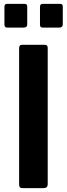

<svg xmlns="http://www.w3.org/2000/svg" viewBox="-20 -974 346 994"><path d="M213 -742Q227 -742 227 -726V-22Q227 -10 221.5 -5Q216 0 203 0H99Q87 0 83 -4.5Q79 -9 79 -18V-725Q79 -742 94 -742ZM121 -940V-849Q121 -839 116 -835Q111 -831 100 -831H20Q10 -831 6.5 -835Q3 -839 3 -847V-938Q3 -954 16 -954H108Q121 -954 121 -940ZM305 -940V-849Q305 -839 300 -835Q295 -831 283 -831H204Q193 -831 190 -835Q187 -839 187 -847V-938Q187 -954 200 -954H292Q305 -954 305 -940Z"/></svg>

Font: Libre Franklin SemiBold
Style: Regular
Weight: 600
Designer: Pablo Impallari, Rodrigo Fuenzalida, Nhung Nguyen
Foundry: Impallari Type
Version: Version 3.000